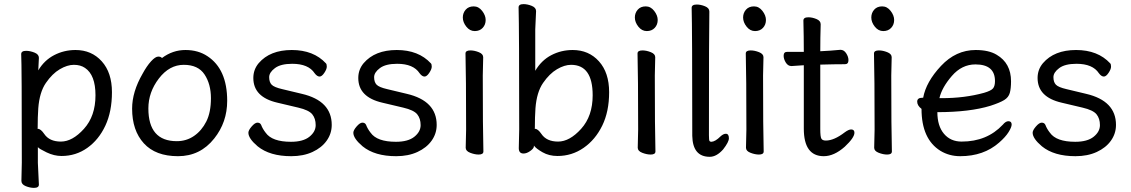

<svg xmlns="http://www.w3.org/2000/svg" viewBox="-20 -735 5495 933"><path d="M145 178Q126 178 105 169.5Q84 161 84 144L86 55Q86 -421 83 -472Q83 -488 107 -488Q126 -488 147.5 -479.5Q169 -471 169 -454L166 -393Q195 -442 243 -467Q291 -492 347 -492Q425 -492 474.5 -437Q524 -382 524 -287Q524 -193 492 -124.5Q460 -56 404.5 -16.5Q349 23 279 23Q243 23 206.5 5.5Q170 -12 164 -20V56L169 162Q169 178 145 178ZM195 -84Q220 -47 276 -47Q332 -47 388 -109Q444 -171 444 -272Q444 -371 393 -405Q371 -420 339 -420Q307 -420 270.5 -398.5Q234 -377 203 -332Q172 -287 166 -209Q163 -167 163 -111L162 -110Q162 -109 164 -109Q178 -109 195 -84Z M845 24Q736 24 679 -38.5Q622 -101 622 -207Q622 -289 673 -377Q693 -414 714 -437Q735 -460 749 -460Q762 -460 767 -453Q819 -492 881 -492Q943 -492 988 -462Q1084 -399 1084 -245Q1084 -141 1021 -62Q953 24 845 24ZM839 -49Q886 -49 923 -74.5Q960 -100 982.5 -144.5Q1005 -189 1005 -258Q1005 -326 974 -373Q943 -420 873 -420Q803 -420 752 -353.5Q701 -287 701 -208Q701 -49 839 -49Z M1395 24Q1291 24 1232 -24Q1187 -62 1187 -90Q1187 -102 1203 -120.5Q1219 -139 1231 -139Q1244 -139 1249 -128Q1256 -109 1271 -90Q1302 -46 1394 -46Q1453 -46 1483.5 -70.5Q1514 -95 1514 -127Q1514 -159 1497.5 -179.5Q1481 -200 1429.5 -212Q1378 -224 1328 -236Q1211 -263 1211 -356Q1211 -397 1237 -428Q1292 -492 1398 -492Q1504 -492 1564 -427Q1568 -423 1568 -411Q1568 -399 1556 -381Q1544 -363 1533 -363Q1521 -363 1509 -379Q1479 -425 1400 -425Q1344 -425 1316 -404Q1288 -383 1288 -360Q1288 -336 1300 -323.5Q1312 -311 1351 -302L1447 -279Q1592 -245 1592 -128Q1592 -86 1567.5 -51.5Q1543 -17 1498.5 3.5Q1454 24 1395 24Z M1905 24Q1801 24 1742 -24Q1697 -62 1697 -90Q1697 -102 1713 -120.5Q1729 -139 1741 -139Q1754 -139 1759 -128Q1766 -109 1781 -90Q1812 -46 1904 -46Q1963 -46 1993.5 -70.5Q2024 -95 2024 -127Q2024 -159 2007.5 -179.5Q1991 -200 1939.5 -212Q1888 -224 1838 -236Q1721 -263 1721 -356Q1721 -397 1747 -428Q1802 -492 1908 -492Q2014 -492 2074 -427Q2078 -423 2078 -411Q2078 -399 2066 -381Q2054 -363 2043 -363Q2031 -363 2019 -379Q1989 -425 1910 -425Q1854 -425 1826 -404Q1798 -383 1798 -360Q1798 -336 1810 -323.5Q1822 -311 1861 -302L1957 -279Q2102 -245 2102 -128Q2102 -86 2077.5 -51.5Q2053 -17 2008.5 3.5Q1964 24 1905 24Z M2306 16Q2287 16 2265 7.5Q2243 -1 2243 -17L2245 -105Q2245 -368 2242 -475Q2242 -490 2266 -490Q2285 -490 2306.5 -481.5Q2328 -473 2328 -457L2326 -368Q2326 -105 2329 1Q2329 16 2306 16ZM2340 -638Q2340 -615 2325.5 -599.5Q2311 -584 2287 -584Q2263 -584 2246 -605.5Q2229 -627 2229 -650Q2229 -672 2243 -688Q2257 -704 2282 -704Q2306 -704 2323 -682Q2340 -660 2340 -638Z M2689 23Q2648 23 2616.5 5Q2585 -13 2575 -27V-30L2574 -21Q2572 -12 2555.5 -0.5Q2539 11 2524 11Q2501 11 2501 -15L2503 -106Q2503 -593 2500 -699Q2500 -715 2524 -715Q2543 -715 2564 -706.5Q2585 -698 2585 -681L2581 -592V-391Q2611 -442 2659 -467Q2707 -492 2763 -492Q2841 -492 2890.5 -437Q2940 -382 2940 -287Q2940 -193 2906.5 -124.5Q2873 -56 2816 -16.5Q2759 23 2689 23ZM2611 -84Q2636 -47 2692 -47Q2748 -47 2804 -109Q2860 -171 2860 -272Q2860 -420 2755 -420Q2723 -420 2686.5 -398.5Q2650 -377 2619 -332Q2588 -287 2582 -209Q2579 -167 2579 -111L2578 -110Q2578 -109 2580 -109Q2594 -109 2611 -84Z M3142 16Q3123 16 3101 7.5Q3079 -1 3079 -17L3081 -105Q3081 -368 3078 -475Q3078 -490 3102 -490Q3121 -490 3142.5 -481.5Q3164 -473 3164 -457L3162 -368Q3162 -105 3165 1Q3165 16 3142 16ZM3176 -638Q3176 -615 3161.5 -599.5Q3147 -584 3123 -584Q3099 -584 3082 -605.5Q3065 -627 3065 -650Q3065 -672 3079 -688Q3093 -704 3118 -704Q3142 -704 3159 -682Q3176 -660 3176 -638Z M3429 27Q3346 27 3344 -75Q3344 -590 3341 -697Q3341 -713 3366 -713Q3385 -713 3406 -704.5Q3427 -696 3427 -679Q3425 -590 3425 -78Q3425 -53 3428 -49.5Q3431 -46 3437 -46Q3456 -47 3481 -72Q3495 -85 3507 -85Q3522 -85 3522 -63Q3522 -45 3494 -9Q3462 27 3429 27Z M3668 16Q3649 16 3627 7.5Q3605 -1 3605 -17L3607 -105Q3607 -368 3604 -475Q3604 -490 3628 -490Q3647 -490 3668.5 -481.5Q3690 -473 3690 -457L3688 -368Q3688 -105 3691 1Q3691 16 3668 16ZM3702 -638Q3702 -615 3687.5 -599.5Q3673 -584 3649 -584Q3625 -584 3608 -605.5Q3591 -627 3591 -650Q3591 -672 3605 -688Q3619 -704 3644 -704Q3668 -704 3685 -682Q3702 -660 3702 -638Z M3983 24Q3886 24 3886 -110V-418L3826 -414Q3809 -414 3798.5 -431Q3788 -448 3788 -464Q3788 -483 3805 -483H3886Q3886 -556 3884 -635Q3884 -651 3908 -651Q3927 -651 3947.5 -642.5Q3968 -634 3968 -617Q3966 -552 3966 -486Q4012 -488 4064 -493Q4081 -493 4092 -476Q4103 -459 4103 -443Q4103 -423 4086 -423Q4038 -423 3966 -421V-108Q3966 -70 3971.5 -61Q3977 -52 3993 -52Q4033 -52 4085 -92Q4104 -106 4116 -106Q4132 -106 4132 -90Q4132 -66 4085 -22Q4033 24 3983 24Z M4291 16Q4272 16 4250 7.5Q4228 -1 4228 -17L4230 -105Q4230 -368 4227 -475Q4227 -490 4251 -490Q4270 -490 4291.5 -481.5Q4313 -473 4313 -457L4311 -368Q4311 -105 4314 1Q4314 16 4291 16ZM4325 -638Q4325 -615 4310.5 -599.5Q4296 -584 4272 -584Q4248 -584 4231 -605.5Q4214 -627 4214 -650Q4214 -672 4228 -688Q4242 -704 4267 -704Q4291 -704 4308 -682Q4325 -660 4325 -638Z M4646 24Q4593 24 4550 -2Q4458 -59 4458 -206Q4437 -222 4437 -241Q4437 -260 4462 -260H4466Q4480 -337 4552.5 -414.5Q4625 -492 4721 -492Q4785 -492 4823 -469Q4893 -428 4893 -340Q4893 -305 4887 -283.5Q4881 -262 4860 -249Q4839 -236 4793 -221Q4692 -190 4535 -190Q4535 -123 4567 -85Q4599 -47 4653 -47Q4776 -47 4853 -129Q4867 -146 4880 -146Q4896 -146 4896 -130Q4896 -117 4881 -93Q4866 -69 4835 -42Q4760 24 4646 24ZM4545 -258H4557Q4668 -258 4762 -284Q4796 -294 4805.5 -305.5Q4815 -317 4815 -341Q4815 -422 4720 -422Q4654 -422 4605.5 -366Q4557 -310 4545 -258Z M5206 24Q5102 24 5043 -24Q4998 -62 4998 -90Q4998 -102 5014 -120.5Q5030 -139 5042 -139Q5055 -139 5060 -128Q5067 -109 5082 -90Q5113 -46 5205 -46Q5264 -46 5294.5 -70.5Q5325 -95 5325 -127Q5325 -159 5308.5 -179.5Q5292 -200 5240.5 -212Q5189 -224 5139 -236Q5022 -263 5022 -356Q5022 -397 5048 -428Q5103 -492 5209 -492Q5315 -492 5375 -427Q5379 -423 5379 -411Q5379 -399 5367 -381Q5355 -363 5344 -363Q5332 -363 5320 -379Q5290 -425 5211 -425Q5155 -425 5127 -404Q5099 -383 5099 -360Q5099 -336 5111 -323.5Q5123 -311 5162 -302L5258 -279Q5403 -245 5403 -128Q5403 -86 5378.5 -51.5Q5354 -17 5309.5 3.5Q5265 24 5206 24Z"/></svg>

Font: LXGW WenKai TC
Style: Bold
Weight: 700
Designer: LXGW / Fontworks Inc.
Foundry: LXGW / Fontworks Inc.
Version: Version 1.330;April 28, 2024